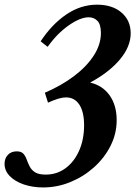

<svg xmlns="http://www.w3.org/2000/svg" viewBox="-36 -792 580 822"><path d="M148.5 10.5Q104 10.5 66.2 -2.2Q28.5 -15 6 -38Q-16.5 -61 -16.5 -90.5Q-16.5 -114 -2.2 -129Q12 -144 35.5 -144Q55 -144 64 -134Q73 -124 78.2 -109.2Q83.5 -94.5 91 -79.5Q98.5 -64.5 114 -54.5Q129.5 -44.5 159.5 -44.5Q207.5 -44.5 244.5 -71.8Q281.5 -99 302.8 -147Q324 -195 324 -256Q324 -312.5 303.8 -343.8Q283.5 -375 246.5 -375Q232 -375 213.5 -369.5Q195 -364 169.5 -352.5L156 -395Q226 -425 280 -465.5Q334 -506 365 -553.5Q396 -601 396 -651Q396 -687.5 381 -702.8Q366 -718 344 -718Q307.5 -718 257.8 -683Q208 -648 168 -591.5L138 -615Q185.5 -687.5 247.5 -729.8Q309.5 -772 379.5 -772Q445 -772 484.2 -738.2Q523.5 -704.5 523.5 -649.5Q523.5 -592.5 477.5 -537.5Q431.5 -482.5 350 -438.5Q403.5 -426 433.5 -383.5Q463.5 -341 463.5 -277.5Q463.5 -219.5 437.2 -167.5Q411 -115.5 366.2 -75.5Q321.5 -35.5 265.2 -12.5Q209 10.5 148.5 10.5Z"/></svg>

Font: Libre Caslon Condensed
Style: Italic
Weight: 400
Italic angle: -22.583°
Designer: Pablo Impallari, Rodrigo Fuenzalida, Katja Schimmel, Ertekin Erdin
Foundry: Pablo Impallari, Rodrigo Fuenzalida
Version: Version 2.000;gftools[0.9.33]